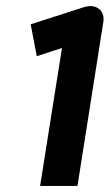

<svg xmlns="http://www.w3.org/2000/svg" viewBox="-20 -612 361 632"><path d="M81 -532 101 -427 184 -454 112 0H235L320 -539C323 -556 319 -576 301 -586C294 -590 286 -592 277 -592C271 -592 264 -591 258 -589Z"/></svg>

Font: Charger Pro
Style: UltraExtObl
Weight: 900
Designer: Jasper
Foundry: Cannot Into Space Fonts
Version: Version 1.09